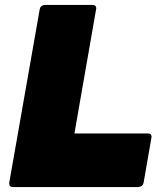

<svg xmlns="http://www.w3.org/2000/svg" viewBox="-20 -754 672 774"><path d="M538 0H32Q17 0 17 -16L140 -716Q143 -733 161 -734H353Q368 -734 368 -720Q368 -717 280 -216H576Q591 -216 591 -202Q591 -199 559 -18Q556 -2 538 0Z"/></svg>

Font: YamahaIndonesia935. App Black
Style: Italic
Weight: 900
Italic angle: -10°
Designer: Dalton Maag Ltd
Foundry: Dalton Maag Ltd
Version: Version 1.002; January 01, 2024; Regular/Italic